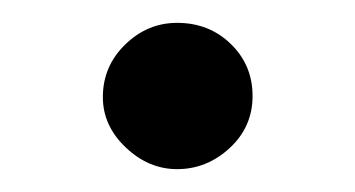

<svg xmlns="http://www.w3.org/2000/svg" viewBox="-20 -141 311 168"><path d="M135 7Q110 7 90 -12Q70 -31 70 -56Q70 -83 89.5 -102Q109 -121 135 -121Q163 -121 182 -102.5Q201 -84 201 -57Q201 -30 181 -11.5Q161 7 135 7Z"/></svg>

Font: Teachers Medium
Style: Regular
Weight: 500
Designer: Alfredo Marco Pradil, Chank Diesel
Version: Version 1.001